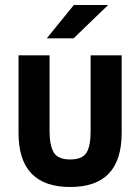

<svg xmlns="http://www.w3.org/2000/svg" viewBox="-20 -741 560 767"><path d="M54 -210V-520H178V-216Q178 -161 194.5 -132.5Q211 -104 260 -104Q309 -104 325.5 -131Q342 -158 342 -216V-520H466V-210Q466 -102 415 -48Q364 6 260 6Q54 6 54 -210ZM275 -721H412L274 -588H167Z"/></svg>

Font: D-DIN
Style: DIN-Bold
Weight: 700
Designer: Charles Nix
Foundry: Datto Inc.
Version: Version 1.00